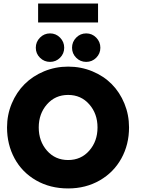

<svg xmlns="http://www.w3.org/2000/svg" viewBox="-20 -1046 789 1078"><path d="M194 -920V-1026H530.5V-920ZM204.5 -834.8Q228 -858.5 261 -858.5Q294 -858.5 317.2 -834.8Q340.5 -811 340.5 -778Q340.5 -745 317.2 -721.8Q294 -698.5 261 -698.5Q228 -698.5 204.5 -721.8Q181 -745 181 -778Q181 -811 204.5 -834.8ZM407.8 -834.8Q431 -858.5 464 -858.5Q497 -858.5 520.2 -834.8Q543.5 -811 543.5 -778Q543.5 -745 520.2 -721.8Q497 -698.5 464 -698.5Q431 -698.5 407.8 -721.8Q384.5 -745 384.5 -778Q384.5 -811 407.8 -834.8ZM19.5 -330.5Q19.5 -401.5 46 -464.8Q72.5 -528 118 -573.5Q163.5 -619 227.2 -645.5Q291 -672 362.5 -672Q435 -672 498.8 -645.5Q562.5 -619 607.5 -573.5Q652.5 -528 678.5 -464.8Q704.5 -401.5 704.5 -330.5Q704.5 -234.5 661.5 -156.5Q618.5 -78.5 540 -33.2Q461.5 12 362.5 12Q261.5 12 182.8 -33.2Q104 -78.5 61.8 -156.5Q19.5 -234.5 19.5 -330.5ZM197.5 -330.5Q197.5 -253 243.8 -200.2Q290 -147.5 362.5 -147.5Q435 -147.5 481.2 -200.2Q527.5 -253 527.5 -330.5Q527.5 -407.5 481.2 -460.2Q435 -513 362.5 -513Q290 -513 243.8 -460.2Q197.5 -407.5 197.5 -330.5Z"/></svg>

Font: League Spartan ExtraBold
Style: Regular
Weight: 800
Foundry: The League of Moveable Type
Version: Version 2.002